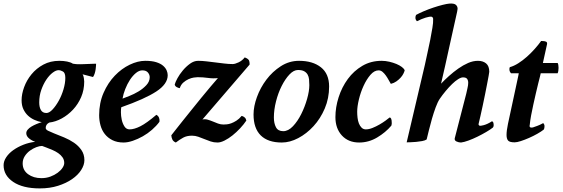

<svg xmlns="http://www.w3.org/2000/svg" viewBox="-73 -780 3126 1067"><path d="M386 -367Q391 -360 393 -346Q395 -332 395 -327Q395 -280 378 -240.5Q361 -201 333 -171Q305 -141 270.5 -122Q236 -103 201 -99Q181 -89 181 -69Q181 -60 194 -53.5Q207 -47 227 -39Q253 -29 283 -16.5Q313 -4 338 13Q363 30 379.5 54Q396 78 396 110Q396 137 378 165Q360 193 327.5 215.5Q295 238 249.5 252.5Q204 267 148 267Q54 267 0.5 231Q-53 195 -53 138Q-53 116 -38.5 94Q-24 72 0.5 54.5Q25 37 56.5 24.5Q88 12 123 8Q106 3 89.5 -10Q73 -23 73 -40Q73 -50 81 -59.5Q89 -69 101.5 -76.5Q114 -84 129.5 -90.5Q145 -97 159 -101Q138 -105 118 -114Q98 -123 82.5 -137.5Q67 -152 57 -173Q47 -194 47 -223Q47 -257 61 -295.5Q75 -334 102 -367Q129 -400 168 -421Q207 -442 257 -442Q280 -442 300 -438Q320 -434 332 -426Q341 -424 351 -423.5Q361 -423 372 -423Q379 -423 391.5 -423.5Q404 -424 417.5 -424.5Q431 -425 443 -425.5Q455 -426 461 -426Q461 -423 460.5 -414.5Q460 -406 458.5 -395Q457 -384 453.5 -372.5Q450 -361 444 -352ZM161 31Q147 31 128.5 38Q110 45 93 57.5Q76 70 64.5 88Q53 106 53 128Q53 166 83 188Q113 210 157 210Q184 210 207 201.5Q230 193 247.5 180Q265 167 274.5 152.5Q284 138 284 126Q284 108 274.5 94.5Q265 81 250.5 71Q236 61 218.5 53.5Q201 46 185 40ZM185 -152Q201 -152 219.5 -172Q238 -192 254 -221Q270 -250 280 -284Q290 -318 290 -347Q290 -375 277 -382.5Q264 -390 252 -390Q238 -390 219.5 -376Q201 -362 184.5 -337.5Q168 -313 156.5 -280.5Q145 -248 145 -211Q145 -184 154.5 -168Q164 -152 185 -152Z M601 -184Q599 -176 599 -156Q599 -136 603.5 -115Q608 -94 618.5 -77.5Q629 -61 647 -61Q673 -61 707.5 -78.5Q742 -96 796 -142Q807 -136 811 -125Q815 -114 813 -103Q796 -80 772 -59Q748 -38 720.5 -22.5Q693 -7 665 2.5Q637 12 614 12Q578 12 552 -1Q526 -14 509.5 -35Q493 -56 485.5 -83.5Q478 -111 478 -140Q478 -208 502.5 -264Q527 -320 565 -359.5Q603 -399 648 -420.5Q693 -442 734 -442Q771 -442 795 -434.5Q819 -427 833 -415Q847 -403 853 -389Q859 -375 859 -362Q859 -313 795.5 -271.5Q732 -230 601 -184ZM718 -389Q700 -389 682 -374Q664 -359 649 -336Q634 -313 623 -285Q612 -257 608 -232Q621 -237 646.5 -247Q672 -257 697 -272Q722 -287 740.5 -307Q759 -327 759 -351Q759 -365 749 -377Q739 -389 718 -389Z M1136 12Q1115 12 1097.5 6Q1080 0 1063 -7Q1046 -14 1029 -20Q1012 -26 994 -26Q965 -26 945 -15Q925 -4 904 12Q890 6 885 -4.5Q880 -15 879 -28Q884 -34 900.5 -55.5Q917 -77 940.5 -106Q964 -135 991.5 -169.5Q1019 -204 1046.5 -237.5Q1074 -271 1098 -299.5Q1122 -328 1138 -346Q1111 -343 1083 -347Q1055 -351 1025 -351Q1018 -351 1004 -349Q990 -347 974.5 -340Q959 -333 945.5 -321Q932 -309 926 -290Q918 -291 909 -296Q900 -301 898 -310Q901 -323 913 -345Q925 -367 943 -388.5Q961 -410 983 -426Q1005 -442 1028 -442Q1050 -442 1075 -439Q1100 -436 1124.5 -433Q1149 -430 1173.5 -427Q1198 -424 1220 -424Q1233 -424 1253 -433.5Q1273 -443 1287 -461Q1309 -453 1312 -441Q1315 -429 1314 -421L1052 -116Q1067 -119 1081 -115Q1095 -111 1109.5 -105Q1124 -99 1138.5 -93.5Q1153 -88 1169 -88Q1176 -88 1187.5 -89Q1199 -90 1212.5 -95Q1226 -100 1241 -109.5Q1256 -119 1270 -136Q1279 -134 1286.5 -127.5Q1294 -121 1296 -110Q1282 -89 1261.5 -67Q1241 -45 1219 -27.5Q1197 -10 1175 1Q1153 12 1136 12Z M1501 -51Q1529 -51 1555 -78.5Q1581 -106 1601 -146Q1621 -186 1633.5 -230Q1646 -274 1646 -307Q1646 -324 1644.5 -339Q1643 -354 1636.5 -365.5Q1630 -377 1617.5 -384Q1605 -391 1583 -391Q1559 -391 1535.5 -366Q1512 -341 1492.5 -302.5Q1473 -264 1461 -217Q1449 -170 1449 -127Q1449 -95 1460.5 -73Q1472 -51 1501 -51ZM1336 -144Q1336 -189 1355 -241Q1374 -293 1407.5 -337.5Q1441 -382 1487.5 -412Q1534 -442 1589 -442Q1665 -442 1710.5 -406Q1756 -370 1756 -299Q1756 -234 1732 -177.5Q1708 -121 1669.5 -79Q1631 -37 1584.5 -12.5Q1538 12 1493 12Q1416 12 1376 -27.5Q1336 -67 1336 -144Z M2031 -389Q2007 -389 1985.5 -364Q1964 -339 1947.5 -303Q1931 -267 1921.5 -227.5Q1912 -188 1912 -159Q1912 -143 1914 -125.5Q1916 -108 1921.5 -94Q1927 -80 1936.5 -70.5Q1946 -61 1960 -61Q1977 -61 1997 -69Q2017 -77 2036 -88Q2055 -99 2070 -110Q2085 -121 2092 -127Q2104 -127 2104 -98Q2104 -96 2104 -92Q2104 -88 2102 -82Q2070 -44 2023 -16Q1976 12 1923 12Q1863 12 1827 -27Q1791 -66 1791 -129Q1791 -184 1809 -240Q1827 -296 1860 -341Q1893 -386 1940.5 -414Q1988 -442 2048 -442Q2069 -442 2090.5 -437Q2112 -432 2130 -424.5Q2148 -417 2160.5 -407.5Q2173 -398 2176 -389Q2174 -381 2168.5 -370Q2163 -359 2153 -348Q2143 -337 2129.5 -327.5Q2116 -318 2099 -314Q2094 -322 2087 -335Q2080 -348 2071.5 -360Q2063 -372 2053 -380.5Q2043 -389 2031 -389Z M2587 -93Q2587 -91 2586.5 -88.5Q2586 -86 2591 -82Q2595 -79 2615.5 -84.5Q2636 -90 2661 -106Q2669 -104 2670 -91Q2672 -78 2666 -71Q2652 -60 2629 -46.5Q2606 -33 2580.5 -20.5Q2555 -8 2530.5 1Q2506 10 2489 12Q2477 12 2464.5 6.5Q2452 1 2454 -11L2518 -259Q2521 -274 2525 -290.5Q2529 -307 2529 -320Q2529 -333 2523 -341.5Q2517 -350 2500 -350Q2489 -350 2473 -340Q2457 -330 2439.5 -313Q2422 -296 2404 -274.5Q2386 -253 2371 -231Q2359 -213 2348 -183Q2337 -153 2327.5 -120Q2318 -87 2310.5 -56Q2303 -25 2298 -5Q2289 1 2273 4Q2257 7 2240 8.5Q2223 10 2208 10.5Q2193 11 2187 11L2288 -419Q2294 -449 2302.5 -486Q2311 -523 2318 -559Q2325 -595 2330 -625.5Q2335 -656 2334 -671Q2335 -676 2332.5 -681Q2330 -686 2326 -687Q2315 -689 2292.5 -682Q2270 -675 2244 -662Q2230 -676 2239 -697Q2257 -707 2283 -718Q2309 -729 2336 -738Q2363 -747 2387 -753Q2411 -759 2424 -760Q2450 -762 2460 -753.5Q2470 -745 2470 -731Q2470 -726 2467.5 -715.5Q2465 -705 2463 -695Q2452 -645 2441.5 -598.5Q2431 -552 2421 -506Q2411 -460 2400.5 -413Q2390 -366 2378 -315Q2398 -336 2422.5 -358Q2447 -380 2474 -399Q2501 -418 2528.5 -430Q2556 -442 2583 -442Q2611 -442 2628.5 -427.5Q2646 -413 2646 -381Q2646 -377 2642.5 -358.5Q2639 -340 2634 -313.5Q2629 -287 2622.5 -255Q2616 -223 2609.5 -192.5Q2603 -162 2597 -135.5Q2591 -109 2587 -93Z M2871 -86Q2870 -84 2870 -81Q2870 -74 2873 -73Q2875 -71 2882 -71Q2885 -71 2889 -72Q2900 -76 2913 -80.5Q2926 -85 2946 -96Q2953 -88 2953 -79Q2953 -72 2952 -68Q2951 -64 2949 -60Q2935 -49 2913 -36.5Q2891 -24 2867 -13.5Q2843 -3 2821.5 4Q2800 11 2787 11Q2759 11 2750.5 1Q2742 -9 2742 -30Q2742 -54 2750 -92Q2768 -175 2779.5 -229Q2791 -283 2798 -315Q2805 -347 2807.5 -359.5Q2810 -372 2810 -373H2767Q2759 -381 2758 -392Q2757 -403 2761 -407Q2783 -413 2807.5 -428.5Q2832 -444 2855 -464.5Q2878 -485 2898.5 -508Q2919 -531 2934 -552H2940Q2954 -552 2961.5 -548.5Q2969 -545 2967 -534L2944 -430H3026Q3031 -422 3031 -403Q3031 -384 3026 -373H2932Q2932 -371 2928 -355.5Q2924 -340 2918 -316Q2912 -292 2905 -261.5Q2898 -231 2891 -199.5Q2884 -168 2878.5 -138.5Q2873 -109 2871 -86Z"/></svg>

Font: Lusitana
Style: Bold Italic
Weight: 700
Designer: Ana Paula Megda
Foundry: Ana Paula Megda
Version: Version 1.000; ttfautohint (v1.1) -l 8 -r 50 -G 200 -x 14 -D